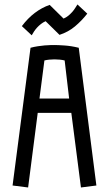

<svg xmlns="http://www.w3.org/2000/svg" viewBox="-20 -827 487 857"><path d="M148.4 -323.2 105.5 9.8 36.1 1 116.2 -613.8Q132.8 -618.2 148.9 -620.6Q165 -623 179.2 -624.3Q193.4 -625.5 204.6 -625.7Q215.8 -626 223.1 -626Q238.3 -626 267.8 -624Q297.4 -622.1 331.5 -613.8L410.2 1L341.3 9.8L298.3 -323.2ZM223.1 -562Q211.4 -562 199.7 -560.8Q188 -559.6 178.2 -557.1L156.2 -387.2H288.6L268.6 -557.1Q258.8 -559.6 247.1 -560.8Q235.4 -562 223.1 -562ZM77.6 -710.4Q104 -745.6 135.3 -769.3Q166.5 -793 201.7 -805.2L263.7 -744.1Q275.4 -749 284.7 -756.6Q293.9 -764.2 301.8 -772.9Q309.6 -781.7 315.4 -790.8Q321.3 -799.8 325.7 -807.1L369.6 -766.1Q344.7 -734.4 314.7 -709.2Q284.7 -684.1 245.6 -671.4L183.6 -732.4Q171.9 -727.1 162.6 -719.7Q153.3 -712.4 145.5 -703.9Q137.7 -695.3 131.8 -686.3Q126 -677.2 121.6 -669.4Z"/></svg>

Font: Aubrey
Style: Regular
Weight: 400
Designer: Gayaneh Bagdasaryan | Cyreal.org
Foundry: Gayaneh Bagdasaryan | Cyreal.org
Version: Version 1.000